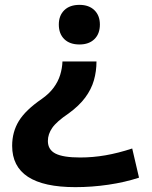

<svg xmlns="http://www.w3.org/2000/svg" viewBox="-20 -550 626 790"><path d="M377 -297Q377 -257 366.5 -220Q356 -183 331 -149Q306 -115 262 -83Q213 -50 195 -24Q177 2 177 30Q177 66 208.5 82Q240 98 310 98Q362 98 414 89Q466 80 524 61L552 181Q494 200 426 210Q358 220 290 220Q30 220 30 50Q30 -7 57.5 -52Q85 -97 152 -143Q182 -164 200.5 -189Q219 -214 227.5 -241.5Q236 -269 237 -297ZM307 -530Q346 -530 368.5 -508Q391 -486 391 -449Q391 -411 368.5 -389Q346 -367 307 -367Q267 -367 244.5 -389Q222 -411 222 -449Q222 -486 244.5 -508Q267 -530 307 -530Z"/></svg>

Font: M PLUS 2
Style: Bold
Weight: 700
Designer: Coji Morishita
Foundry: UNDERFOREST DESIGN
Version: Version 1.001